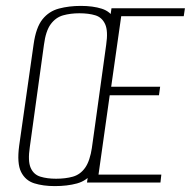

<svg xmlns="http://www.w3.org/2000/svg" viewBox="-20 -619 647 651"><path d="M166 12Q126 12 96 2.5Q66 -7 51.5 -36Q37 -65 45 -125L94 -469Q102 -526 124 -553.5Q146 -581 180 -590Q214 -599 254 -599Q295 -599 325 -589.5Q355 -580 369 -552.5Q383 -525 375 -469L326 -125Q318 -64 296 -35Q274 -6 241 3Q208 12 166 12ZM170 -13Q202 -13 227 -20Q252 -27 268.5 -50Q285 -73 292 -120L340 -467Q347 -514 336.5 -537Q326 -560 303.5 -567Q281 -574 249 -574Q219 -574 194 -567Q169 -560 152 -537Q135 -514 129 -467L81 -120Q74 -73 84 -50Q94 -27 117 -20Q140 -13 170 -13ZM275 0 358 -591H607L603 -564H391L357 -325H523L519 -296H352L314 -27H527L524 0Z"/></svg>

Font: Alumni Sans Thin ExtraLight
Style: Italic
Weight: 250
Italic angle: -8°
Version: Version 1.016